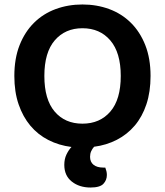

<svg xmlns="http://www.w3.org/2000/svg" viewBox="-20 -643 736 857"><path d="M652 -304Q652 -233 633.5 -177.5Q615 -122 581.5 -82.5Q548 -43 501.5 -19Q455 5 400 12Q392 21 387 32Q382 43 382 57Q382 80 397.5 92.5Q413 105 441 105H450Q453 113 455 121Q457 129 457 138Q457 161 441.5 177.5Q426 194 384 194Q334 194 300.5 167.5Q267 141 267 93Q267 67 276.5 47Q286 27 299 13Q243 6 196 -18Q149 -42 115.5 -82Q82 -122 63 -177.5Q44 -233 44 -304Q44 -382 67.5 -441.5Q91 -501 132 -541.5Q173 -582 228.5 -602.5Q284 -623 348 -623Q412 -623 467.5 -602.5Q523 -582 564 -541.5Q605 -501 628.5 -441.5Q652 -382 652 -304ZM519 -304Q519 -408 472.5 -462.5Q426 -517 348 -517Q271 -517 224.5 -463Q178 -409 178 -304Q178 -199 224 -145Q270 -91 348 -91Q426 -91 472.5 -145Q519 -199 519 -304Z"/></svg>

Font: Baloo Bhaina 2 SemiBold
Style: Regular
Weight: 600
Designer: Yesha Goshar, Manish Minz, Shuchita Grover and Ek Type
Foundry: Ek Type
Version: Version 1.640;hotconv 1.0.111;makeotfexe 2.5.65597; ttfautoh